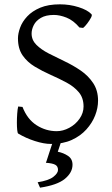

<svg xmlns="http://www.w3.org/2000/svg" viewBox="-20 -650 517 887"><path d="M347 -523Q319 -556 287.5 -568.5Q256 -581 229 -581Q192 -581 169 -567.5Q146 -554 136 -534Q126 -514 126 -495Q126 -465 148 -443Q170 -421 205 -403Q240 -385 279 -366.5Q318 -348 353 -324Q388 -300 410.5 -266Q433 -232 433 -185Q433 -151 419.5 -116.5Q406 -82 379 -52Q352 -22 311.5 -3.5Q271 15 215 15Q183 15 141 1.5Q99 -12 64 -33Q61 -35 59.5 -49.5Q58 -64 58 -84Q58 -104 59.5 -125Q61 -146 64 -158L84 -156Q106 -99 149 -71.5Q192 -44 242 -44Q271 -44 300 -59.5Q329 -75 347.5 -101.5Q366 -128 366 -158Q366 -198 344 -224Q322 -250 287.5 -268.5Q253 -287 214.5 -304Q176 -321 141 -342Q106 -363 84.5 -394Q63 -425 63 -473Q63 -495 73 -522.5Q83 -550 106 -574.5Q129 -599 166 -614.5Q203 -630 257 -630Q302 -630 343 -617Q384 -604 402 -585Q407 -581 400.5 -568.5Q394 -556 383 -541.5Q372 -527 364 -521ZM165 217 154 192Q205 184 226.5 167Q248 150 248 135Q248 118 235 111Q222 104 192 102Q192 102 195.5 92.5Q199 83 207.5 55.5Q216 28 234 -25L272 -24L247 51Q273 56 294 70Q315 84 315 111Q315 147 280 176Q245 205 165 217Z"/></svg>

Font: ChillKai
Style: Regular
Weight: 400
Designer: ChillType
Foundry: 寒蝉字型
Version: Version 2.000